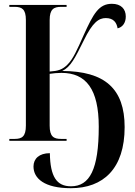

<svg xmlns="http://www.w3.org/2000/svg" viewBox="-20 -740 712 1009"><path d="M352 249C523 249 635 146 635 -72C635 -274 531 -366 307 -367C351 -388 374 -434 420 -527C467 -624 500 -645 536 -645C577 -645 593 -621 598 -591C624 -597 641 -620 641 -653C641 -693 616 -720 568 -720C500 -720 471 -669 420 -556C386 -480 364 -429 334 -400C308 -374 285 -367 241 -364V-635C241 -692 263 -704 301 -704H330V-714H29V-704H57C95 -704 116 -692 116 -635V-80C116 -22 95 -10 57 -10H29V0H330V-10H301C262 -10 241 -22 241 -80V-352C261 -355 282 -357 303 -357C432 -357 499 -272 499 -74C499 151 451 239 353 239C278 239 244 189 242 65C186 65 156 94 156 135C156 198 214 249 352 249Z"/></svg>

Font: Noto Serif Display SemiCondensed SemiBold
Style: Regular
Weight: 600
Width: 4
Designer: Monotype Design Team
Foundry: Monotype Imaging Inc.
Version: Version 2.009